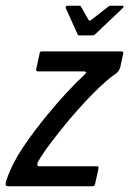

<svg xmlns="http://www.w3.org/2000/svg" viewBox="-43 -652 453 672"><path d="M-20 -23Q0 -81 39 -138.5Q78 -196 126 -254Q159 -294 191.5 -329Q224 -364 253 -391Q257 -395 258.5 -397.5Q260 -400 253 -402H92Q87 -402 85 -403.5Q83 -405 84 -411L95 -462Q96 -470 98.5 -471Q101 -472 107 -472H379Q388 -472 388.5 -469.5Q389 -467 387 -459L378 -417Q377 -412 372 -404Q367 -396 356 -390Q333 -373 305.5 -347Q278 -321 251 -291.5Q224 -262 200 -234Q165 -192 135.5 -153Q106 -114 89 -84Q88 -80 87.5 -75Q87 -70 96 -70H295Q301 -70 301.5 -68Q302 -66 301 -59L290 -9Q289 -3 286 -1.5Q283 0 276 0H-13Q-20 0 -22.5 -3.5Q-25 -7 -20 -23ZM235 -528Q230 -528 229 -531L187 -624Q186 -627 188 -629.5Q190 -632 193 -632H235Q240 -632 241 -628L267 -582Q270 -577 276 -582L335 -628Q340 -632 344 -632H386Q390 -632 389.5 -629.5Q389 -627 387 -624L289 -531Q285 -528 280 -528Z"/></svg>

Font: Glory Thin Medium
Style: Italic
Weight: 500
Italic angle: -12°
Version: Version 1.011